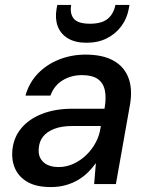

<svg xmlns="http://www.w3.org/2000/svg" viewBox="-20 -745 604 777"><path d="M186 12Q127 12 91.5 -8.5Q56 -29 41 -63Q26 -97 30 -137Q35 -189 66.5 -226.5Q98 -264 151 -284.5Q204 -305 273 -305H403Q411 -351 404 -381Q397 -411 374.5 -426Q352 -441 312 -441Q268 -441 233.5 -420Q199 -399 184 -358H83Q98 -411 134 -448Q170 -485 220 -504.5Q270 -524 326 -524Q396 -524 439.5 -499.5Q483 -475 500 -429.5Q517 -384 506 -321L449 0H361L368 -85Q354 -65 335.5 -47Q317 -29 294.5 -16Q272 -3 245 4.5Q218 12 186 12ZM218 -69Q249 -69 278 -82.5Q307 -96 330 -118.5Q353 -141 368 -169.5Q383 -198 387 -229L388 -235H271Q229 -235 199.5 -223.5Q170 -212 154.5 -192.5Q139 -173 137 -146Q133 -111 154.5 -90Q176 -69 218 -69ZM330 -572Q284 -572 254.5 -590Q225 -608 213.5 -639Q202 -670 209 -710L212 -725H268Q262 -689 279 -669Q296 -649 344 -649Q392 -649 416 -669Q440 -689 447 -725H504L501 -709Q494 -670 471 -639Q448 -608 412.5 -590Q377 -572 330 -572Z"/></svg>

Font: DM Sans 12pt Medium
Style: Italic
Weight: 500
Italic angle: -10°
Version: Version 4.004;gftools[0.9.30]